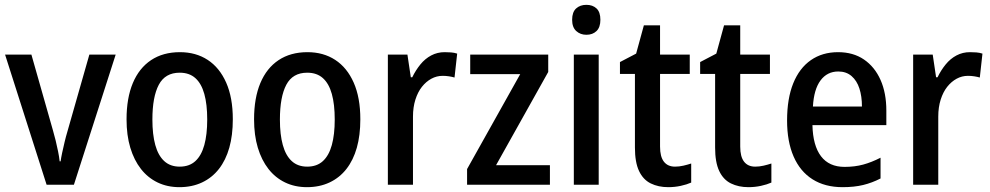

<svg xmlns="http://www.w3.org/2000/svg" viewBox="-20 -765 4100 795"><path d="M173 0 1 -539H110L199 -226Q205 -206 210.5 -183Q216 -160 220.5 -138Q225 -116 227 -97H231Q233 -112 237.5 -133Q242 -154 247.5 -177Q253 -200 259 -220L350 -539H459L286 0Z M944 -271Q944 -205 929.5 -153.5Q915 -102 886.5 -65.5Q858 -29 816.5 -9.5Q775 10 723 10Q673 10 632.5 -9.5Q592 -29 563.5 -65.5Q535 -102 519.5 -153.5Q504 -205 504 -271Q504 -359 530 -421Q556 -483 605.5 -516Q655 -549 725 -549Q791 -549 840 -517Q889 -485 916.5 -423Q944 -361 944 -271ZM611 -270Q611 -208 623 -164.5Q635 -121 660 -98Q685 -75 724 -75Q764 -75 789 -98Q814 -121 826 -164.5Q838 -208 838 -270Q838 -333 826 -376Q814 -419 789 -441.5Q764 -464 724 -464Q664 -464 637.5 -414Q611 -364 611 -270Z M1472 -271Q1472 -205 1457.5 -153.5Q1443 -102 1414.5 -65.5Q1386 -29 1344.5 -9.5Q1303 10 1251 10Q1201 10 1160.5 -9.5Q1120 -29 1091.5 -65.5Q1063 -102 1047.5 -153.5Q1032 -205 1032 -271Q1032 -359 1058 -421Q1084 -483 1133.5 -516Q1183 -549 1253 -549Q1319 -549 1368 -517Q1417 -485 1444.5 -423Q1472 -361 1472 -271ZM1139 -270Q1139 -208 1151 -164.5Q1163 -121 1188 -98Q1213 -75 1252 -75Q1292 -75 1317 -98Q1342 -121 1354 -164.5Q1366 -208 1366 -270Q1366 -333 1354 -376Q1342 -419 1317 -441.5Q1292 -464 1252 -464Q1192 -464 1165.5 -414Q1139 -364 1139 -270Z M1821 -549Q1834 -549 1847.5 -548Q1861 -547 1873 -543L1862 -444Q1852 -447 1839 -449Q1826 -451 1813 -451Q1788 -451 1766 -439Q1744 -427 1727 -405.5Q1710 -384 1700 -352.5Q1690 -321 1690 -282V0H1586V-539H1667L1681 -445H1687Q1701 -474 1720.5 -498Q1740 -522 1765.5 -535.5Q1791 -549 1821 -549Z M2257 0H1914V-65L2134 -458H1927V-539H2250V-467L2034 -81H2257Z M2459 -539V0H2356V-539ZM2408 -745Q2434 -745 2450 -730Q2466 -715 2466 -683Q2466 -652 2450 -636.5Q2434 -621 2408 -621Q2383 -621 2366 -636.5Q2349 -652 2349 -683Q2349 -715 2365.5 -730Q2382 -745 2408 -745Z M2775 -75Q2792 -75 2809.5 -79Q2827 -83 2842 -88V-9Q2824 -1 2799 4.5Q2774 10 2747 10Q2706 10 2674.5 -5.5Q2643 -21 2626 -57Q2609 -93 2609 -154V-459H2547V-508L2614 -543L2646 -660H2713V-539H2836V-459H2713V-158Q2713 -116 2729 -95.5Q2745 -75 2775 -75Z M3107 -75Q3124 -75 3141.5 -79Q3159 -83 3174 -88V-9Q3156 -1 3131 4.5Q3106 10 3079 10Q3038 10 3006.5 -5.5Q2975 -21 2958 -57Q2941 -93 2941 -154V-459H2879V-508L2946 -543L2978 -660H3045V-539H3168V-459H3045V-158Q3045 -116 3061 -95.5Q3077 -75 3107 -75Z M3450 -549Q3513 -549 3557.5 -518.5Q3602 -488 3626 -434Q3650 -380 3650 -307V-247H3344Q3346 -162 3379.5 -118Q3413 -74 3477 -74Q3519 -74 3554 -83.5Q3589 -93 3626 -112V-26Q3591 -8 3554 1Q3517 10 3469 10Q3396 10 3344.5 -22.5Q3293 -55 3266 -117Q3239 -179 3239 -266Q3239 -357 3264.5 -420Q3290 -483 3337.5 -516Q3385 -549 3450 -549ZM3451 -469Q3405 -469 3377.5 -432Q3350 -395 3346 -324H3549Q3549 -366 3538.5 -398.5Q3528 -431 3506 -450Q3484 -469 3451 -469Z M3996 -549Q4009 -549 4022.5 -548Q4036 -547 4048 -543L4037 -444Q4027 -447 4014 -449Q4001 -451 3988 -451Q3963 -451 3941 -439Q3919 -427 3902 -405.5Q3885 -384 3875 -352.5Q3865 -321 3865 -282V0H3761V-539H3842L3856 -445H3862Q3876 -474 3895.5 -498Q3915 -522 3940.5 -535.5Q3966 -549 3996 -549Z"/></svg>

Font: Noto Sans Display SemiCondensed Medium
Style: Regular
Weight: 500
Width: 4
Designer: Monotype Design Team
Foundry: Monotype Imaging Inc.
Version: Version 2.003